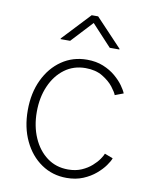

<svg xmlns="http://www.w3.org/2000/svg" viewBox="-86 -827 718 900"><g transform="rotate(10 273.0 -376.5)"><path d="M292.5 9.3Q225.1 9.3 172.4 -26.9Q119.6 -63 89.4 -126.5Q59.1 -189.9 59.1 -272Q59.1 -354 89.4 -417.5Q119.6 -481 172.4 -517.1Q225.1 -553.2 292.5 -553.2Q335.9 -553.2 369.9 -539.3Q403.8 -525.4 428.5 -504.4Q453.1 -483.4 468 -462.4Q482.9 -441.4 488.3 -427.2L448.2 -412.1Q443.8 -424.8 425.3 -449Q406.7 -473.1 373.5 -493.2Q340.3 -513.2 292.5 -513.2Q235.4 -513.2 192.6 -481.4Q149.9 -449.7 126 -395Q102.1 -340.3 102.1 -272Q102.1 -203.6 126 -148.9Q149.9 -94.2 192.6 -62.5Q235.4 -30.8 292.5 -30.8Q329.1 -30.8 356.9 -43Q384.8 -55.2 404.5 -72.8Q424.3 -90.3 435.8 -107.2Q447.3 -124 450.7 -133.8L490.2 -118.7Q485.4 -104.5 470.2 -83.3Q455.1 -62 430.2 -40.8Q405.3 -19.5 370.8 -5.1Q336.4 9.3 292.5 9.3ZM198.2 -626.5H152.8V-629.9L276.9 -762.2H307.6L432.6 -629.9V-626.5H386.7L292.5 -728Z"/></g></svg>

Font: Inter Extra Light
Style: Regular
Weight: 200
Designer: Rasmus Andersson
Foundry: rsms
Version: Version 4.000;git-3c8e0fc